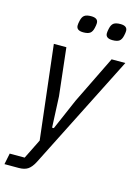

<svg xmlns="http://www.w3.org/2000/svg" viewBox="-156 -792 772 1066"><g transform="rotate(15 230.5 -259.0)"><path d="M403 -516H482L149 143Q132 175 112.5 187.5Q93 200 61 200H-21L-8 136H78L134 23L71 -516H143L174 -242L182 -64H192L269 -242ZM212 -620Q172 -620 172 -649Q172 -660 176 -677Q181 -700 193.5 -709Q206 -718 232 -718Q272 -718 272 -689Q272 -678 268 -661Q263 -638 250.5 -629Q238 -620 212 -620ZM380 -620Q340 -620 340 -649Q340 -660 344 -677Q349 -700 361.5 -709Q374 -718 400 -718Q440 -718 440 -689Q440 -678 436 -661Q431 -638 418.5 -629Q406 -620 380 -620Z"/></g></svg>

Font: IBM Plex Sans Condensed
Style: Italic
Weight: 400
Width: 3
Italic angle: -11°
Designer: Mike Abbink, Paul van der Laan, Pieter van Rosmalen
Foundry: Bold Monday
Version: Version 1.3